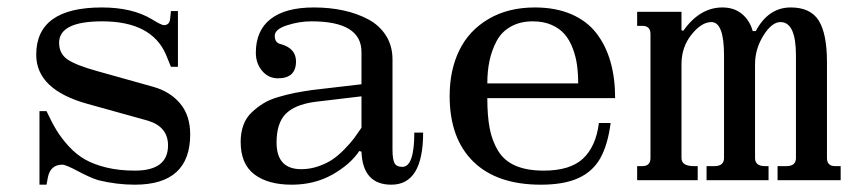

<svg xmlns="http://www.w3.org/2000/svg" viewBox="-20 -488 2304 520"><path d="M78.1 -339.8Q78.1 -467.8 255.9 -467.8Q337.9 -467.8 391.1 -436Q417 -419.9 423.8 -419.9Q439.5 -419.9 440.9 -438L442.9 -458H461.9V-307.1H442.9L429.2 -340.8Q390.1 -430.2 256.8 -430.2Q140.1 -430.2 140.1 -372.1Q140.1 -342.3 163.3 -326.7Q186.5 -311 245.1 -294.9L395 -252.9Q440.4 -240.2 467.8 -207.8Q495.1 -175.3 495.1 -124Q495.1 12.2 345.2 12.2Q295.9 12.2 246.1 0Q224.1 -6.8 191.2 -24.4Q158.2 -42 148.9 -42Q117.2 -42 109.9 -8.8L106 12.2H86.9V-187H106Q120.1 -156.7 133.3 -135Q146.5 -113.3 166.7 -91.3Q187 -69.3 210.7 -55.9Q234.4 -42.5 268.6 -34.2Q302.7 -25.9 345.2 -25.9Q435.1 -25.9 435.1 -94.2Q435.1 -144.5 380.9 -161.1L215.8 -207Q78.1 -245.6 78.1 -339.8Z M729 -102.1Q729 -29.8 795.9 -29.8Q819.8 -29.8 842.3 -37.6Q864.7 -45.4 880.9 -56.4Q897 -67.4 913.3 -84.2Q929.7 -101.1 939 -113.5Q948.2 -126 959 -142.1V-227.1L831.1 -211.9Q777.3 -204.1 753.2 -179Q729 -153.8 729 -102.1ZM732.9 -275.9Q707 -275.9 689.9 -296.1Q672.9 -316.4 672.9 -345.2Q672.9 -405.3 712.9 -436.5Q752.9 -467.8 830.1 -467.8Q873 -467.8 910.2 -459.7Q947.3 -451.7 977.5 -435.5Q1007.8 -419.4 1025.4 -391.6Q1043 -363.8 1043 -327.1V-83Q1043 -57.6 1048.1 -46.9Q1053.2 -36.1 1069.8 -36.1Q1102.1 -36.1 1102.1 -128.9H1126Q1126 12.2 1040 12.2Q962.4 12.2 959 -77.1L953.1 -79.1Q928.7 -42.5 880.1 -15.1Q831.5 12.2 770 12.2Q705.6 12.2 668.7 -15.9Q631.8 -43.9 631.8 -104Q631.8 -129.4 639.4 -149.7Q647 -169.9 661.9 -183.8Q676.8 -197.8 693.4 -208Q710 -218.3 734.1 -225.3Q758.3 -232.4 778.1 -236.3Q797.9 -240.2 824.7 -244.1L959 -259.8V-347.2Q959 -430.2 823.7 -430.2Q790 -430.2 757.1 -419.4Q724.1 -408.7 724.1 -391.1Q724.1 -371.1 741.7 -368.2Q781.7 -356.4 781.7 -321.8Q781.7 -275.9 732.9 -275.9Z M1299.8 -262.2H1545.9Q1545.9 -289.1 1542.7 -312Q1539.6 -335 1531 -357.4Q1522.5 -379.9 1509 -395.5Q1495.6 -411.1 1473.6 -420.7Q1451.7 -430.2 1422.9 -430.2Q1388.7 -430.2 1363.5 -416Q1338.4 -401.9 1325.2 -377.2Q1312 -352.5 1305.9 -324.2Q1299.8 -295.9 1299.8 -262.2ZM1197.8 -228Q1197.8 -297.9 1223.9 -351.6Q1250 -405.3 1303 -436.5Q1356 -467.8 1428.7 -467.8Q1484.9 -467.8 1527.3 -449.5Q1569.8 -431.2 1595.5 -397.7Q1621.1 -364.3 1633.5 -320.3Q1646 -276.4 1646 -222.2H1299.8Q1299.8 -174.3 1306.2 -140.6Q1312.5 -106.9 1328.9 -79.8Q1345.2 -52.7 1376 -39.3Q1406.7 -25.9 1452.6 -25.9Q1523.9 -25.9 1558.8 -58.3Q1593.8 -90.8 1602.1 -154.8H1633.8Q1626 -95.2 1605.7 -59.3Q1585.4 -23.4 1546.4 -5.6Q1507.3 12.2 1444.8 12.2Q1325.7 12.2 1261.7 -50.5Q1197.8 -113.3 1197.8 -228Z M1705.6 0V-38.1H1719.7Q1741.7 -38.1 1741.7 -60.1V-396Q1741.7 -418 1719.7 -418H1705.6V-456.1H1825.7V-405.8L1830.6 -404.8Q1875.5 -467.8 1936.5 -467.8Q1968.3 -467.8 1989.5 -450.2Q2010.7 -432.6 2018.6 -403.8H2026.9Q2061 -467.8 2121.6 -467.8Q2175.3 -467.8 2197.5 -432.1Q2219.7 -396.5 2219.7 -319.8V-60.1Q2219.7 -38.1 2241.7 -38.1H2256.8V0H2085.9V-38.1H2109.9Q2135.7 -38.1 2135.7 -60.1V-337.9Q2135.7 -428.2 2093.8 -428.2Q2070.3 -428.2 2047.6 -391.8Q2024.9 -355.5 2024.9 -314V-60.1Q2024.9 -38.1 2051.8 -38.1H2061.5V0H1893.6V-38.1H1914.6Q1940.9 -38.1 1940.9 -60.1V-337.9Q1940.9 -428.2 1906.7 -428.2Q1879.9 -428.2 1852.8 -394.3Q1825.7 -360.4 1825.7 -314V-60.1Q1825.7 -38.1 1858.9 -38.1H1869.6V0Z"/></svg>

Font: New Heterodox Mono
Style: Book
Weight: 400
Designer: Hao Chi Kiang <hello@hckiang.com>, Alexey Kryukov <alexios@thessalonica.org.ru>
Version: Version 0.0.3